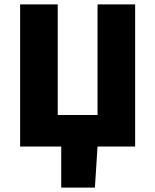

<svg xmlns="http://www.w3.org/2000/svg" viewBox="-20 -670 710 878"><path d="M72 0H260V188H414L426 0H598V-650H426V-144H244V-650H72Z"/></svg>

Font: Giro Sans Black
Style: Regular
Weight: 900
Designer: Paul D. Hunt
Foundry: Adobe Systems Incorporated
Version: Version 1.000;PS 1.0;hotconv 1.0.88;makeotf.lib2.5.647800